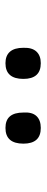

<svg xmlns="http://www.w3.org/2000/svg" viewBox="240 -1074 166 685"><g transform="rotate(-90 322.5 -732.0)"><path d="M208 -669Q180 -669 166 -684.5Q152 -700 152 -731Q152 -763 166 -779Q180 -795 208 -795Q236 -795 249.5 -779Q263 -763 263 -731Q265 -700 250.5 -684.5Q236 -669 208 -669ZM439 -669Q411 -669 397 -684.5Q383 -700 383 -731Q383 -763 397 -779Q411 -795 439 -795Q466 -795 480 -779Q494 -763 494 -731Q495 -700 480.5 -684.5Q466 -669 439 -669Z"/></g></svg>

Font: Playwrite ES
Style: Regular
Weight: 400
Designer: Veronika Burian, José Scaglione
Foundry: TypeTogether
Version: Version 1.002